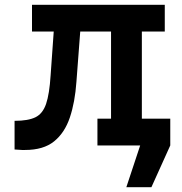

<svg xmlns="http://www.w3.org/2000/svg" viewBox="-20 -609 761 804"><path d="M509 175 567 0H473V-112H693V0L614 175ZM85 19Q78 19 72 19Q66 19 41 17V-103Q98 -103 128.5 -118Q159 -133 173 -174Q187 -215 192 -294L205 -477H114V-589H670V-477H574V-112H670V0H388V-112H445V-477H316L300 -266Q294 -181 272.5 -117Q251 -53 206.5 -17Q162 19 85 19Z"/></svg>

Font: Podkova ExtraBold
Style: Regular
Weight: 800
Designer: Ilya Yudin
Foundry: Cyreal (www.cyreal.org)
Version: Version 2.103